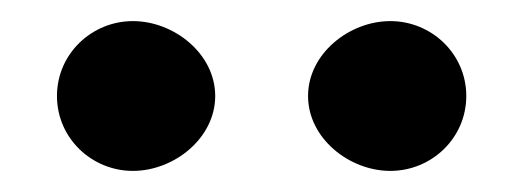

<svg xmlns="http://www.w3.org/2000/svg" viewBox="-20 -665 488 182"><path d="M34 -574C34 -534 67 -503 106 -503C145 -503 184 -534 184 -574C184 -614 145 -645 106 -645C67 -645 34 -614 34 -574ZM272 -574C272 -534 311 -503 350 -503C389 -503 422 -534 422 -574C422 -614 389 -645 350 -645C311 -645 272 -614 272 -574Z"/></svg>

Font: Charger Pro
Style: ExBdSuExt
Weight: 400
Designer: Jasper
Foundry: Cannot Into Space Fonts
Version: Version 1.09